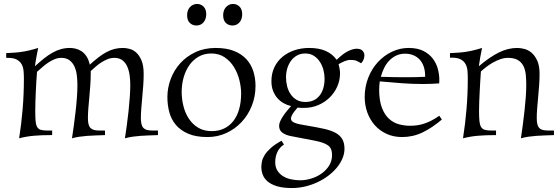

<svg xmlns="http://www.w3.org/2000/svg" viewBox="-20 -679 2816 965"><path d="M773.9 0Q748.5 1 726.6 1.7Q704.6 2.4 684.6 3.9Q664.6 5.4 645.8 8.1Q627 10.7 607.9 16.1Q612.3 -12.2 617.2 -47.9Q622.1 -83.5 626 -119.9Q629.9 -156.2 632.3 -190.9Q634.8 -225.6 634.8 -252Q634.8 -277.3 631.3 -301.8Q627.9 -326.2 619.1 -345.5Q610.4 -364.7 594.7 -376.5Q579.1 -388.2 554.2 -388.2Q537.6 -388.2 521.5 -381.8Q505.4 -375.5 490.2 -366Q475.1 -356.4 461.4 -344.5Q447.8 -332.5 436 -321.8V-307.1Q436 -279.8 433.8 -250Q431.6 -220.2 429 -191.2Q426.3 -162.1 424.1 -135Q421.9 -107.9 421.9 -85.9Q421.9 -66.9 425 -54.7Q428.2 -42.5 435.3 -35.4Q442.4 -28.3 453.6 -25.6Q464.8 -22.9 481 -22.9H507.8V0Q482.4 1 460.4 1.7Q438.5 2.4 418.5 3.9Q398.4 5.4 379.6 8.1Q360.8 10.7 341.8 16.1Q346.2 -12.2 351.1 -47.9Q356 -83.5 360.1 -119.9Q364.3 -156.2 366.7 -190.9Q369.1 -225.6 369.1 -252Q369.1 -277.3 366 -301.8Q362.8 -326.2 353.8 -345.5Q344.7 -364.7 328.9 -376.5Q313 -388.2 288.1 -388.2Q271 -388.2 254.2 -381.3Q237.3 -374.5 221.9 -364Q206.5 -353.5 192.4 -341.1Q178.2 -328.6 166 -317.9Q164.1 -294.4 162.6 -268.8Q161.1 -243.2 159.9 -217.8Q158.7 -192.4 158 -168.5Q157.2 -144.5 157.2 -124Q157.2 -92.3 158.7 -72.8Q160.2 -53.2 166 -42Q171.9 -30.8 183.8 -26.9Q195.8 -22.9 216.8 -22.9H242.2V0H232.9Q187 0 149.2 3.4Q111.3 6.8 76.2 16.1Q87.4 -55.2 93.8 -130.6Q100.1 -206.1 100.1 -285.2Q100.1 -304.2 98.4 -322.8Q96.7 -341.3 88.9 -355.7Q81.1 -370.1 64.9 -379.2Q48.8 -388.2 20 -388.2H11.2V-412.1Q33.2 -413.1 51.5 -414.3Q69.8 -415.5 88.1 -418.2Q106.4 -420.9 126.5 -425.5Q146.5 -430.2 171.9 -438Q167.5 -416 162.8 -391.4Q158.2 -366.7 155.8 -346.2Q180.7 -369.1 202.4 -386.2Q224.1 -403.3 244.9 -414.8Q265.6 -426.3 286.6 -432.1Q307.6 -438 331.1 -438Q344.2 -438 359.4 -434.6Q374.5 -431.2 388.7 -422.1Q402.8 -413.1 414.1 -396.7Q425.3 -380.4 431.2 -354Q454.6 -375 475.1 -390.9Q495.6 -406.7 515.4 -417.2Q535.2 -427.7 555.2 -432.9Q575.2 -438 598.1 -438Q613.3 -438 631.3 -433.3Q649.4 -428.7 665 -414.6Q680.7 -400.4 691.4 -374.8Q702.1 -349.1 702.1 -307.1Q702.1 -279.8 700 -250Q697.8 -220.2 695.1 -191.2Q692.4 -162.1 690.2 -135Q688 -107.9 688 -85.9Q688 -66.9 691.2 -54.7Q694.3 -42.5 701.4 -35.4Q708.5 -28.3 719.7 -25.6Q731 -22.9 747.1 -22.9H773.9Z M1042 -410.2Q1005.9 -410.2 978 -394Q950.2 -377.9 931.4 -351.1Q912.6 -324.2 902.8 -289.3Q893.1 -254.4 893.1 -216.8Q893.1 -181.2 901.9 -146Q910.6 -110.8 929 -82.8Q947.3 -54.7 975.8 -37.4Q1004.4 -20 1043.9 -20Q1079.1 -20 1106.4 -33.2Q1133.8 -46.4 1152.8 -70.8Q1171.9 -95.2 1181.9 -130.4Q1191.9 -165.5 1191.9 -209Q1191.9 -241.2 1183.1 -276.6Q1174.3 -312 1156 -341.8Q1137.7 -371.6 1109.4 -390.9Q1081.1 -410.2 1042 -410.2ZM821.3 -190.9Q821.3 -237.3 837.9 -281.7Q854.5 -326.2 885.7 -360.8Q917 -395.5 961.9 -416.7Q1006.8 -438 1064 -438Q1118.2 -438 1156.2 -422.9Q1194.3 -407.7 1218.3 -381.6Q1242.2 -355.5 1253.2 -320.8Q1264.2 -286.1 1264.2 -247.1Q1264.2 -194.3 1245.6 -147.5Q1227.1 -100.6 1194.3 -65.7Q1161.6 -30.8 1117.7 -10.5Q1073.7 9.8 1022.9 9.8Q964.4 9.8 925.5 -7.1Q886.7 -23.9 863.5 -51.8Q840.3 -79.6 830.8 -115.7Q821.3 -151.9 821.3 -190.9ZM967.3 -550.8Q947.8 -550.8 934.1 -563.7Q920.4 -576.7 920.4 -603Q920.4 -614.3 923.8 -624.5Q927.2 -634.8 933.8 -642.3Q940.4 -649.9 949.7 -654.5Q959 -659.2 970.7 -659.2Q989.3 -659.2 1002.9 -646Q1016.6 -632.8 1016.6 -606.9Q1016.6 -595.7 1013.2 -585.4Q1009.8 -575.2 1003.7 -567.6Q997.6 -560.1 988.3 -555.4Q979 -550.8 967.3 -550.8ZM1148.4 -550.8Q1128.9 -550.8 1115.2 -563.7Q1101.6 -576.7 1101.6 -603Q1101.6 -614.3 1105 -624.5Q1108.4 -634.8 1115 -642.3Q1121.6 -649.9 1130.6 -654.5Q1139.6 -659.2 1151.4 -659.2Q1169.9 -659.2 1183.6 -646Q1197.3 -632.8 1197.3 -606.9Q1197.3 -595.7 1194.1 -585.4Q1190.9 -575.2 1184.6 -567.6Q1178.2 -560.1 1169.2 -555.4Q1160.2 -550.8 1148.4 -550.8Z M1534.2 -438Q1583.5 -438 1617.7 -422.6Q1651.9 -407.2 1671.9 -378.4Q1705.1 -410.2 1729.7 -422.1Q1754.4 -434.1 1772.5 -434.1Q1793.5 -434.1 1802.5 -423.6Q1811.5 -413.1 1811.5 -400.9Q1811.5 -390.6 1807.6 -380.4Q1803.7 -370.1 1794.9 -360.8Q1782.7 -368.7 1772 -373.3Q1761.2 -377.9 1741.7 -377.9Q1727.5 -377.9 1712.2 -371.6Q1696.8 -365.2 1681.6 -356.4Q1684.6 -346.7 1686.8 -333.5Q1689 -320.3 1689 -310.1Q1689 -274.9 1674.8 -243.4Q1660.6 -211.9 1636.2 -188.2Q1611.8 -164.6 1579.1 -150.6Q1546.4 -136.7 1508.8 -136.7Q1499.5 -136.7 1491.2 -137Q1482.9 -137.2 1475.6 -138.2Q1466.3 -127.9 1459 -118.2Q1452.6 -109.9 1447.5 -100.1Q1442.4 -90.3 1442.4 -83.5Q1442.4 -75.7 1447 -70.6Q1451.7 -65.4 1462.2 -61.3Q1472.7 -57.1 1489.7 -53.7Q1506.8 -50.3 1531.2 -46.4Q1574.2 -39.1 1607.7 -31.7Q1641.1 -24.4 1664.3 -12.5Q1687.5 -0.5 1699.5 18.8Q1711.4 38.1 1711.4 68.8Q1711.4 93.3 1701.2 117.4Q1690.9 141.6 1672.9 163.6Q1654.8 185.5 1629.9 204.3Q1605 223.1 1575.7 236.8Q1546.4 250.5 1513.7 258.3Q1481 266.1 1447.3 266.1Q1402.8 266.1 1373.3 257.3Q1343.8 248.5 1325.9 233.6Q1308.1 218.8 1300.8 199.7Q1293.5 180.7 1293.5 160.2Q1293.5 146.5 1296.9 131.1Q1300.3 115.7 1311 98.9Q1321.8 82 1341.8 64.2Q1361.8 46.4 1395 28.3L1407.2 47.4Q1385.3 61.5 1374.3 84.5Q1363.3 107.4 1363.3 136.2Q1363.3 161.1 1374 178.2Q1384.8 195.3 1402.3 206.3Q1419.9 217.3 1442.6 222.2Q1465.3 227.1 1489.3 227.1Q1515.6 227.1 1543.9 218.5Q1572.3 210 1595.7 193.6Q1619.1 177.2 1634 153.6Q1648.9 129.9 1648.9 100.1Q1648.9 83.5 1644.3 71.8Q1639.6 60.1 1628.9 52Q1618.2 43.9 1600.8 38.1Q1583.5 32.2 1558.1 27.3L1441.4 4.9Q1416 0 1399.4 -12Q1382.8 -23.9 1382.8 -46.9Q1382.8 -57.6 1388.9 -70.8Q1395 -84 1404.1 -97.4Q1413.1 -110.8 1423.6 -123.3Q1434.1 -135.7 1442.9 -146Q1423.3 -150.4 1405.5 -160.4Q1387.7 -170.4 1374 -186Q1360.4 -201.7 1352.3 -222.7Q1344.2 -243.7 1344.2 -271Q1344.2 -310.1 1359.1 -341.1Q1374 -372.1 1399.9 -393.6Q1425.8 -415 1460.2 -426.5Q1494.6 -438 1534.2 -438ZM1514.2 -410.2Q1490.7 -410.2 1472.7 -400.1Q1454.6 -390.1 1442.4 -373.3Q1430.2 -356.4 1423.8 -335Q1417.5 -313.5 1417.5 -290Q1417.5 -267.6 1423.1 -245.4Q1428.7 -223.1 1440.7 -205.6Q1452.6 -188 1470.9 -177.2Q1489.3 -166.5 1515.1 -166.5Q1560.5 -166.5 1585.9 -198.2Q1611.3 -230 1611.3 -284.2Q1611.3 -304.7 1605.7 -326.9Q1600.1 -349.1 1588.1 -367.7Q1576.2 -386.2 1557.9 -398.2Q1539.6 -410.2 1514.2 -410.2Z M2105 -256.8Q2052.7 -256.8 1999.5 -260.7Q1946.3 -264.6 1888.7 -270Q1885.7 -247.1 1885.7 -226.1Q1886.2 -172.4 1899.4 -137.7Q1912.6 -103 1934.3 -82.8Q1956.1 -62.5 1983.9 -54.7Q2011.7 -46.9 2042 -46.9Q2061 -46.9 2078.4 -49.6Q2095.7 -52.2 2113.3 -58.1Q2130.9 -64 2149.2 -73.5Q2167.5 -83 2188 -97.2L2200.7 -78.1Q2151.9 -36.6 2103.8 -13.4Q2055.7 9.8 2001 9.8Q1957 9.8 1922.1 -6.6Q1887.2 -22.9 1863 -50.5Q1838.9 -78.1 1825.9 -114.5Q1813 -150.9 1813 -190.9Q1813 -243.2 1830.8 -288.3Q1848.6 -333.5 1879.2 -366.7Q1909.7 -399.9 1949.7 -418.9Q1989.7 -438 2033.7 -438Q2078.1 -438 2107.7 -423.1Q2137.2 -408.2 2155 -384.8Q2172.9 -361.3 2180.4 -333.3Q2188 -305.2 2188 -278.8Q2188 -273.4 2188 -269Q2188 -264.6 2187 -259.8Q2144.5 -256.8 2105 -256.8ZM2016.6 -409.2Q1991.7 -409.2 1971.9 -399.9Q1952.1 -390.6 1936.8 -374.8Q1921.4 -358.9 1910.9 -337.6Q1900.4 -316.4 1894 -293Q1928.7 -292 1952.4 -291.5Q1976.1 -291 1992.7 -291H2041Q2058.1 -291 2075.7 -291.5Q2093.3 -292 2116.7 -293V-297.9Q2116.7 -324.2 2109.4 -345Q2102.1 -365.7 2088.9 -379.9Q2075.7 -394 2057.1 -401.6Q2038.6 -409.2 2016.6 -409.2Z M2764.2 0Q2738.3 1 2716.3 1.7Q2694.3 2.4 2674.6 3.9Q2654.8 5.4 2636 8.1Q2617.2 10.7 2598.1 16.1Q2602.5 -12.2 2607.2 -47.9Q2611.8 -83.5 2616 -119.9Q2620.1 -156.2 2622.6 -190.9Q2625 -225.6 2625 -252Q2625 -277.3 2622.8 -301.8Q2620.6 -326.2 2611.6 -345.5Q2602.5 -364.7 2584 -376.5Q2565.4 -388.2 2532.7 -388.2Q2514.2 -388.2 2495.1 -381.6Q2476.1 -375 2458.3 -365Q2440.4 -355 2424.6 -342.8Q2408.7 -330.6 2397 -319.8Q2395.5 -296.4 2393.8 -270.3Q2392.1 -244.1 2390.9 -218.5Q2389.6 -192.9 2388.7 -168.7Q2387.7 -144.5 2387.7 -124Q2387.7 -92.3 2389.4 -72.8Q2391.1 -53.2 2397.2 -42Q2403.3 -30.8 2415.5 -26.9Q2427.7 -22.9 2448.7 -22.9H2473.1V0Q2420.4 0 2381.3 3.4Q2342.3 6.8 2307.1 16.1Q2318.4 -55.2 2324.7 -130.6Q2331.1 -206.1 2331.1 -285.2Q2331.1 -304.2 2329.6 -322.8Q2328.1 -341.3 2320.3 -356.2Q2312.5 -371.1 2296.4 -380.1Q2280.3 -389.2 2251 -389.2H2241.7V-412.1Q2263.7 -413.1 2282.2 -414.3Q2300.8 -415.5 2319.1 -418.2Q2337.4 -420.9 2357.4 -425.5Q2377.4 -430.2 2402.8 -438Q2398.4 -416 2393.8 -391.4Q2389.2 -366.7 2386.7 -346.2Q2440.9 -392.1 2486.8 -415Q2532.7 -438 2580.1 -438Q2595.2 -438 2614.5 -433.3Q2633.8 -428.7 2650.9 -414.6Q2668 -400.4 2679.9 -374.8Q2691.9 -349.1 2691.9 -307.1Q2691.9 -279.8 2689.7 -250Q2687.5 -220.2 2684.8 -191.2Q2682.1 -162.1 2679.9 -135Q2677.7 -107.9 2677.7 -85.9Q2677.7 -66.4 2680.9 -54.2Q2684.1 -42 2691.2 -34.9Q2698.2 -27.8 2709.7 -25.4Q2721.2 -22.9 2737.8 -22.9H2764.2Z"/></svg>

Font: Simonetta
Style: Regular
Weight: 400
Designer: Gayaneh Bagdasaryan
Foundry: BrownFox
Version: Version 1.001